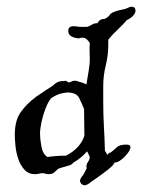

<svg xmlns="http://www.w3.org/2000/svg" viewBox="-20 -513 423 571"><path d="M243 34Q240 35 237.5 36.5Q235 38 232 38Q227 38 222.5 34Q218 30 218 24Q218 20 223 13Q228 7 231.5 0Q235 -7 238 -13Q238 -15 237.5 -15.5Q237 -16 237 -17Q237 -25 241 -30.5Q245 -36 247 -43Q247 -47 244.5 -52Q242 -57 239 -63Q222 -43 199 -30Q195 -25 189 -22L172 -17Q168 -16 163 -14.5Q158 -13 153 -11Q146 -4 140.5 0.5Q135 5 124 5Q119 5 115 3.5Q111 2 106 2Q102 2 96.5 3.5Q91 5 84 5Q65 5 53 -8Q41 -21 34.5 -40Q28 -59 26 -79Q24 -99 24 -112Q24 -155 42 -180Q60 -205 86 -224Q88 -226 89.5 -227Q91 -228 93 -229Q104 -237 115 -244Q126 -251 137 -258L139 -260Q151 -272 166 -272H172Q172 -272 172.5 -272.5Q173 -273 174 -273Q176 -273 180.5 -270Q185 -267 187 -268Q197 -273 201 -273Q205 -273 209 -272Q213 -271 218 -269Q223 -268 228 -266Q233 -264 237 -262Q240 -282 243.5 -301Q247 -320 247 -339Q247 -347 246.5 -359.5Q246 -372 247 -385Q243 -392 237.5 -396.5Q232 -401 225 -401H222Q220 -400 217.5 -399.5Q215 -399 211 -399Q211 -399 208.5 -399.5Q206 -400 202 -401Q183 -406 183 -421Q183 -435 198 -435Q206 -435 210.5 -434Q215 -433 225 -433H239Q248 -436 254 -440Q260 -444 270 -444Q276 -457 292 -457Q303 -463 306.5 -469Q310 -475 326 -480Q335 -483 344 -484.5Q353 -486 361 -490Q366 -493 371 -493Q383 -493 383 -481Q383 -475 377 -467.5Q371 -460 357 -453Q348 -442 330.5 -425.5Q313 -409 302 -395V-380Q302 -349 294.5 -318.5Q287 -288 287 -257V-212Q287 -173 289 -138Q291 -103 292 -65Q294 -62 296 -58.5Q298 -55 299 -52Q302 -58 310 -60Q320 -68 328 -75.5Q336 -83 356 -83Q368 -83 368 -75Q368 -68 359.5 -57Q351 -46 340.5 -38Q330 -30 324 -30H321L320 -28Q317 -21 300.5 -8Q284 5 266.5 17Q249 29 243 34ZM121 -46Q134 -48 147 -49Q160 -50 176 -50Q218 -71 231 -109Q231 -127 230.5 -147Q230 -167 230 -189Q223 -206 215.5 -221.5Q208 -237 182 -238Q175 -238 162 -235Q149 -232 132 -221Q123 -210 115.5 -190.5Q108 -171 103.5 -150.5Q99 -130 99 -115Q99 -101 103 -78Q107 -55 121 -46Z"/></svg>

Font: RU Serius
Style: Regular
Weight: 400
Designer: Robert E. Leuschke
Foundry: Robert E. Leuschke
Version: Version 1.011; ttfautohint (v1.8.3)